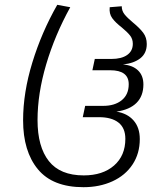

<svg xmlns="http://www.w3.org/2000/svg" viewBox="-20 -766 677 798"><path d="M76 -266Q76 -381 114.5 -506.5Q153 -632 218 -746L272 -736Q208 -620 172 -498.5Q136 -377 136 -267Q136 -156 183 -96.5Q230 -37 328 -37Q407 -37 454 -78Q501 -119 501 -189Q501 -234 472.5 -256.5Q444 -279 391 -279H324L334 -326H409Q457 -326 486 -349.5Q515 -373 515 -416Q515 -474 438 -474H364L374 -521H443Q485 -521 508.5 -537.5Q532 -554 532 -584Q532 -604 520.5 -618.5Q509 -633 486 -652Q460 -672 446.5 -690.5Q433 -709 436 -736L486 -740Q486 -721 497.5 -706.5Q509 -692 533 -672Q561 -649 575.5 -629.5Q590 -610 590 -583Q590 -545 563.5 -524Q537 -503 491 -498Q531 -495 553.5 -473.5Q576 -452 576 -415Q576 -367 547.5 -338.5Q519 -310 464 -302Q509 -295 535 -265.5Q561 -236 561 -188Q561 -128 531 -82.5Q501 -37 447.5 -12.5Q394 12 327 12Q199 12 137.5 -62.5Q76 -137 76 -266Z"/></svg>

Font: FiraGO Light
Style: Italic
Weight: 300
Italic angle: -8°
Designer: bBox Type GmbH
Foundry: bBox Type GmbH
Version: Version 1.001